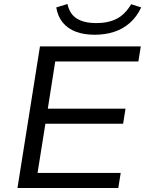

<svg xmlns="http://www.w3.org/2000/svg" viewBox="-20 -936 723 956"><path d="M67 0 179 -705H681L669 -630H255L218 -395H605L593 -320H206L167 -75H581L569 0ZM451 -763Q398 -763 358 -778Q318 -793 293 -823Q268 -853 260 -899L316 -916Q327 -865 363.5 -843Q400 -821 459 -821Q519 -821 561 -842.5Q603 -864 633 -915L683 -899Q661 -852 626 -821.5Q591 -791 547 -777Q503 -763 451 -763Z"/></svg>

Font: Nunito Sans 10pt SemiExpanded
Style: Italic
Weight: 400
Width: 6
Italic angle: -9°
Designer: Vernon Adams
Foundry: Vernon Adams
Version: Version 3.101;gftools[0.9.27]